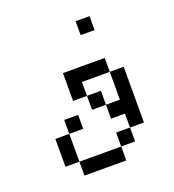

<svg xmlns="http://www.w3.org/2000/svg" viewBox="-117 -717 735 810"><g transform="rotate(-20 250.0 -312.5)"><path d="M187.5 -187.5V-250H125V-187.5H62.5Q62.5 -187.5 62.5 -62.5H125V0H312.5V-62.5H125Q125 -62.5 125 -187.5ZM375 -562.5V-625H312.5V-562.5ZM312.5 -62.5H375V-125H312.5ZM375 -125H437.5Q437.5 -125 437.5 -375H375Q375 -375 375 -250H312.5V-187.5H375ZM312.5 -250V-312.5H250V-250ZM250 -312.5V-375H375V-437.5H187.5Q187.5 -437.5 187.5 -312.5Z"/></g></svg>

Font: CalcUnifontExMono
Style: Regular
Weight: 500
Version: Version 15.0.06